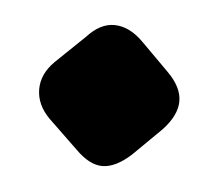

<svg xmlns="http://www.w3.org/2000/svg" viewBox="-29 -430 262 232"><g transform="rotate(5 102.5 -314.5)"><path d="M69 -383Q84.6 -400 101.6 -400Q120 -400 137 -383L171 -349Q188 -332 188 -315Q188 -298 170.9 -279.7L136.6 -245.9Q118 -229 102 -229Q86.3 -229 69.3 -246.1L33.7 -280.3Q18 -296 18 -315Q18 -333.4 33.6 -349Z"/></g></svg>

Font: Young Serif Light
Style: Regular
Weight: 300
Designer: Bastien Sozeau
Foundry: NBR — Bastien Sozeau
Version: Version 5.001